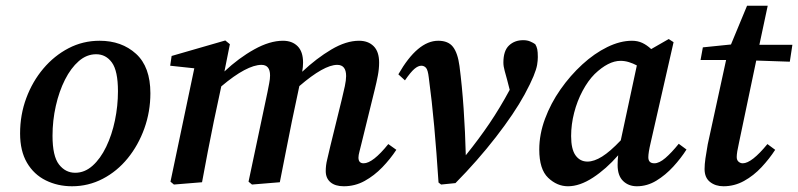

<svg xmlns="http://www.w3.org/2000/svg" viewBox="-20 -635 2781 669"><path d="M231 14Q181 14 139.5 -6.5Q98 -27 74 -68Q50 -109 50 -170Q50 -235 71.5 -293Q93 -351 131 -396Q169 -441 219 -467Q269 -493 327 -493Q404 -493 454 -447.5Q504 -402 504 -310Q504 -246 483 -187.5Q462 -129 425 -83.5Q388 -38 338 -12Q288 14 231 14ZM242 -33Q275 -33 302.5 -57.5Q330 -82 350 -123.5Q370 -165 380.5 -215.5Q391 -266 391 -317Q391 -388 370 -417Q349 -446 315 -446Q282 -446 254.5 -422Q227 -398 206.5 -357.5Q186 -317 174.5 -266Q163 -215 163 -162Q163 -91 185.5 -62Q208 -33 242 -33Z M684 0 586 8 574 -2 657 -397 573 -406 578 -440 765 -494 781 -481 762 -386Q812 -433 866 -463Q920 -493 966 -493Q998 -493 1017 -474Q1036 -455 1036 -417Q1036 -402 1033 -385Q1083 -432 1134.5 -462.5Q1186 -493 1231 -493Q1263 -493 1282 -474Q1301 -455 1301 -417Q1301 -395 1296.5 -371.5Q1292 -348 1286 -324L1240 -137Q1236 -120 1232.5 -107Q1229 -94 1229 -86Q1229 -66 1247 -66Q1279 -66 1333 -133L1361 -113Q1340 -81 1312 -52Q1284 -23 1250.5 -4.5Q1217 14 1178 14Q1148 14 1131.5 0Q1115 -14 1115 -39Q1115 -59 1120 -79Q1125 -99 1131 -126L1171 -289Q1177 -313 1181.5 -334.5Q1186 -356 1186 -370Q1186 -409 1155 -409Q1109 -409 1023 -335L997 -212Q986 -159 976 -106.5Q966 -54 955 0L858 8L846 -2L912 -314Q915 -330 918 -345Q921 -360 921 -372Q921 -409 891 -409Q866 -409 831 -390.5Q796 -372 751 -334L725 -212Q714 -159 704 -106.5Q694 -54 684 0Z M1508 1Q1501 -106 1493 -194.5Q1485 -283 1474 -365Q1471 -391 1464.5 -398.5Q1458 -406 1448 -406Q1437 -406 1424 -395Q1411 -384 1391 -355L1368 -376Q1435 -493 1507 -493Q1542 -493 1558.5 -471.5Q1575 -450 1581 -405Q1590 -336 1595.5 -255.5Q1601 -175 1603 -94Q1649 -151 1685.5 -205Q1722 -259 1756 -322L1747 -357Q1743 -372 1738.5 -388Q1734 -404 1734 -417Q1734 -458 1753.5 -476.5Q1773 -495 1803 -495Q1817 -495 1827.5 -490.5Q1838 -486 1845 -481Q1850 -473 1852 -463.5Q1854 -454 1854 -436Q1854 -424 1851.5 -409Q1849 -394 1839 -369.5Q1829 -345 1808 -306Q1772 -240 1708 -157.5Q1644 -75 1567 3L1517 8Z M1970 -161Q1970 -115 1985.5 -93.5Q2001 -72 2027 -72Q2050 -72 2078 -89.5Q2106 -107 2143 -146L2199 -407Q2186 -414 2171.5 -418.5Q2157 -423 2142 -423Q2100 -423 2052 -377Q2029 -354 2010 -318.5Q1991 -283 1980.5 -242Q1970 -201 1970 -161ZM2199 14Q2170 14 2151 -4.5Q2132 -23 2132 -60Q2132 -69 2132.5 -77.5Q2133 -86 2134 -94Q2092 -46 2046 -16Q2000 14 1959 14Q1921 14 1890 -15.5Q1859 -45 1859 -114Q1859 -167 1879 -221Q1899 -275 1933 -323.5Q1967 -372 2009 -410.5Q2051 -449 2096 -471Q2141 -493 2182 -493Q2202 -493 2218 -485.5Q2234 -478 2249 -464L2310 -499L2327 -488L2247 -137Q2239 -103 2239 -87Q2239 -66 2260 -66Q2277 -66 2298.5 -84.5Q2320 -103 2345 -134L2372 -114Q2353 -84 2326 -54.5Q2299 -25 2267 -5.5Q2235 14 2199 14Z M2446 -132 2510 -426H2421L2429 -470L2527 -480L2583 -615H2655L2626 -479H2741L2732 -420L2615 -424L2555 -138Q2547 -103 2547 -88Q2547 -77 2553.5 -71.5Q2560 -66 2568 -66Q2599 -66 2654 -133L2681 -113Q2661 -82 2633.5 -52.5Q2606 -23 2572.5 -4.5Q2539 14 2501 14Q2473 14 2454 -1Q2435 -16 2435 -46Q2435 -62 2438 -83Q2441 -104 2446 -132Z"/></svg>

Font: Source Serif Pro SemiBold
Style: Italic
Weight: 600
Italic angle: -12°
Designer: Frank Grießhammer
Foundry: Adobe Systems Incorporated
Version: Version 3.001;hotconv 1.0.111;makeotfexe 2.5.65597